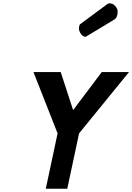

<svg xmlns="http://www.w3.org/2000/svg" viewBox="-20 -1149 806 1169"><path d="M183.6 -710.4H349.6L425.3 -478.5L599.6 -710.4H765.6L461.4 -336.9L389.6 0H258.8L330.6 -336.9ZM499.5 -925.3Q481.9 -925.3 467.8 -950.2Q455.1 -972.2 464.8 -997.1Q466.3 -1001 470.2 -1003.4L633.3 -1124Q639.6 -1128.9 646 -1128.9Q672.9 -1128.9 689.9 -1101.1Q696.3 -1091.3 696.3 -1079.1Q696.3 -1044.9 678.7 -1031.7L506.3 -927.7Q502.4 -925.3 499.5 -925.3Z"/></svg>

Font: Tuffy
Style: BoldItalic
Weight: 700
Italic angle: -12°
Designer: Thatcher Ulrich, Karoly Barta, Michael Everson
Version: Version 001.271